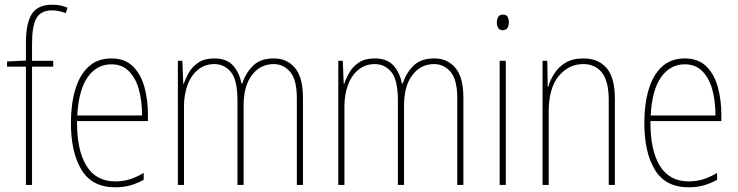

<svg xmlns="http://www.w3.org/2000/svg" viewBox="-20 -785 3132 815"><path d="M206 -502H116V0H90V-502H10V-524L90 -528V-604Q90 -686 115 -725.5Q140 -765 202 -765Q222 -765 238 -761.5Q254 -758 267 -752L259 -729Q245 -735 230 -738Q215 -741 201 -741Q154 -741 135 -708.5Q116 -676 116 -600V-527H206Z M453 -537Q510 -537 544 -503.5Q578 -470 593 -415.5Q608 -361 608 -298V-271H307Q306 -147 347 -81Q388 -15 469 -15Q501 -15 529.5 -23.5Q558 -32 590 -51V-22Q564 -7 534.5 1.5Q505 10 469 10Q371 10 326 -64Q281 -138 281 -263Q281 -343 299.5 -405Q318 -467 356 -502Q394 -537 453 -537ZM453 -512Q391 -512 352.5 -458Q314 -404 308 -295H583Q583 -356 569.5 -405Q556 -454 527 -483Q498 -512 453 -512Z M1143 -537Q1198 -537 1232 -497Q1266 -457 1266 -370V0H1240V-368Q1240 -447 1211.5 -480Q1183 -513 1142 -513Q1085 -513 1049.5 -466.5Q1014 -420 1014 -336V0H988V-357Q988 -446 960 -479.5Q932 -513 890 -513Q850 -513 820.5 -489Q791 -465 776 -424Q761 -383 761 -333V0H735V-527H754L758 -429H760Q768 -453 782.5 -478Q797 -503 823 -520Q849 -537 890 -537Q943 -537 970 -506Q997 -475 1005 -430H1008Q1024 -477 1055 -507Q1086 -537 1143 -537Z M1824 -537Q1879 -537 1913 -497Q1947 -457 1947 -370V0H1921V-368Q1921 -447 1892.5 -480Q1864 -513 1823 -513Q1766 -513 1730.5 -466.5Q1695 -420 1695 -336V0H1669V-357Q1669 -446 1641 -479.5Q1613 -513 1571 -513Q1531 -513 1501.5 -489Q1472 -465 1457 -424Q1442 -383 1442 -333V0H1416V-527H1435L1439 -429H1441Q1449 -453 1463.5 -478Q1478 -503 1504 -520Q1530 -537 1571 -537Q1624 -537 1651 -506Q1678 -475 1686 -430H1689Q1705 -477 1736 -507Q1767 -537 1824 -537Z M2115 -723Q2130 -723 2135 -713Q2140 -703 2140 -691Q2140 -676 2134 -666.5Q2128 -657 2114 -657Q2100 -657 2094.5 -667Q2089 -677 2089 -690Q2089 -702 2094.5 -712.5Q2100 -723 2115 -723ZM2127 -527V0H2101V-527Z M2456 -537Q2520 -537 2555 -496Q2590 -455 2590 -366V0H2564V-359Q2564 -441 2535 -477Q2506 -513 2456 -513Q2394 -513 2351.5 -462Q2309 -411 2309 -308V0H2283V-527H2303L2305 -416H2307Q2315 -445 2333 -473Q2351 -501 2381 -519Q2411 -537 2456 -537Z M2887 -537Q2944 -537 2978 -503.5Q3012 -470 3027 -415.5Q3042 -361 3042 -298V-271H2741Q2740 -147 2781 -81Q2822 -15 2903 -15Q2935 -15 2963.5 -23.5Q2992 -32 3024 -51V-22Q2998 -7 2968.5 1.5Q2939 10 2903 10Q2805 10 2760 -64Q2715 -138 2715 -263Q2715 -343 2733.5 -405Q2752 -467 2790 -502Q2828 -537 2887 -537ZM2887 -512Q2825 -512 2786.5 -458Q2748 -404 2742 -295H3017Q3017 -356 3003.5 -405Q2990 -454 2961 -483Q2932 -512 2887 -512Z"/></svg>

Font: Noto Sans Tamil Condensed Thin
Style: Regular
Weight: 100
Width: 3
Designer: Jelle Bosma - Monotype Design Team
Foundry: Monotype Imaging Inc.
Version: Version 2.004; ttfautohint (v1.8.4.7-5d5b)